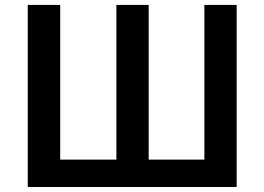

<svg xmlns="http://www.w3.org/2000/svg" viewBox="-20 -747 1056 767"><path d="M90.9 -727.3H220.5V-109.4H445V-727.3H573.9V-109.4H796.5V-727.3H925.4V0H90.9Z"/></svg>

Font: InterMG SemiBold
Style: Regular
Weight: 600
Designer: Rasmus Andersson
Foundry: rsms
Version: Version 3.019;December 26, 2023;FontCreator 15.0.0.2955 64-b